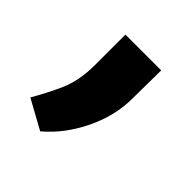

<svg xmlns="http://www.w3.org/2000/svg" viewBox="-94 -186 424 424"><g transform="rotate(45 117.5 26.0)"><path d="M67.9 -116.2V-21C67.9 11.7 62.5 39.6 52.2 63C42 85.9 30.3 108.4 17.6 130.4L85.9 168C113.8 144.5 136.2 114.7 153.3 79.1C170.4 43.5 178.7 7.8 178.7 -26.9L179.7 -116.2Z"/></g></svg>

Font: Vazirmatn SemiBold
Style: Regular
Weight: 600
Designer: Saber Rastikerdar
Foundry: Saber Rastikerdar
Version: Version 33.003